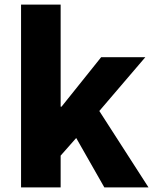

<svg xmlns="http://www.w3.org/2000/svg" viewBox="-20 -819 674 839"><path d="M72 0H245V-139L313 -216L436 0H629L414 -334L615 -569H422L249 -353H245V-799H72Z"/></svg>

Font: Noto Sans CJK Black
Style: Bold
Weight: 900
Designer: Ryoko NISHIZUKA (kana & ideographs); Paul D. Hunt (Latin, Greek & Cyrillic); Wenlong ZHANG (bopomofo); Sandoll Communica
Foundry: Adobe Systems Incorporated
Version: Version 1.000;PS 1;hotconv 1.0.78;makeotf.lib2.5.61930